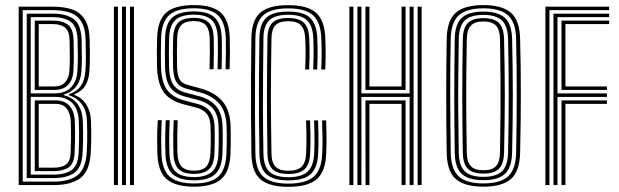

<svg xmlns="http://www.w3.org/2000/svg" viewBox="-20 -722 2415 749"><path d="M52.9 0V-696H185.8Q230.1 -696 262.1 -684.9Q294.1 -673.7 311.6 -644.8Q329.1 -615.9 329.8 -562.6Q330.4 -537.5 330.6 -516.7Q330.7 -495.8 330.4 -478.2Q330 -460.6 328.9 -444.9Q326.4 -410.1 312.7 -387.8Q299 -365.5 270.2 -354.1V-351.2Q299.5 -341.4 316.7 -314Q333.9 -286.6 334.9 -249.6Q335.7 -228.3 335.9 -209.2Q336.1 -190.2 335.7 -170.1Q335.4 -150 334 -125.6Q329.3 -52.9 292.6 -26.4Q256 0 189.4 0ZM68.6 -13.5H189.4Q249.2 -13.5 281.3 -37.5Q313.5 -61.5 318.2 -125.4Q319.7 -148 320.1 -168.4Q320.4 -188.8 320.2 -208.7Q320 -228.6 319.2 -249.1Q318 -290.6 299.1 -315.6Q280.3 -340.6 248.3 -350.5V-354.2Q280.4 -365.1 295.4 -386.9Q310.4 -408.6 313.2 -444.8Q315 -470.4 314.9 -497.8Q314.9 -525.2 314.1 -562.8Q313.5 -609.1 298.7 -635.1Q283.9 -661.1 255.6 -671.8Q227.3 -682.5 185.8 -682.5H68.6ZM84.3 -27.4V-668.8H185.8Q239.4 -668.8 268.4 -646.9Q297.4 -625 298.4 -562.6Q299.4 -522.4 299.4 -497.6Q299.3 -472.7 297.5 -444.4Q295.2 -409.3 278.5 -386.4Q261.7 -363.4 228.9 -353.1V-350.7Q264.6 -341.2 283.3 -315.1Q302 -288.9 303.2 -248.5Q303.8 -230 304.1 -211.9Q304.4 -193.8 304 -173.1Q303.6 -152.4 302.3 -125.4Q298.9 -67.8 269.9 -47.6Q240.9 -27.4 189.4 -27.4ZM99.9 -357.6H190.8Q234.7 -357.6 257 -380.9Q279.2 -404.3 281.9 -444.5Q283.7 -474.3 283.7 -500.1Q283.8 -525.9 282.8 -562.5Q281.9 -617.1 256.8 -636.2Q231.7 -655.2 185.8 -655.2H99.9ZM115.6 -371.1V-641.6H185.8Q224.5 -641.6 245.5 -625.2Q266.4 -608.7 267.1 -562.5Q267.7 -542.2 267.9 -522.4Q268.1 -502.6 267.8 -483.5Q267.5 -464.5 266.4 -445.6Q264.2 -410.6 245.5 -390.9Q226.9 -371.1 190.6 -371.1ZM131.1 -384.8H190.6Q220.5 -384.8 234.7 -401.7Q249 -418.6 250.8 -445.6Q252.3 -470 252.4 -498.2Q252.5 -526.3 251.5 -562.5Q250.7 -601.8 233.4 -614.9Q216.1 -628.1 185.8 -628.1H131.1ZM99.9 -40.9H189.4Q234.8 -40.9 259.5 -58.8Q284.2 -76.8 286.6 -124.2Q287.9 -152 288.3 -172Q288.7 -192 288.4 -209.7Q288.1 -227.4 287.5 -247.9Q286.3 -294.9 262.5 -319.5Q238.8 -344.1 195.1 -344.1H99.9ZM115.6 -54.4V-330.4H196.1Q232.6 -330.4 251.7 -308.4Q270.9 -286.4 271.9 -247.2Q272.5 -229.6 272.8 -211.6Q273 -193.7 272.7 -172.9Q272.3 -152.1 271.1 -125.6Q268.9 -82.5 246.9 -68.5Q224.8 -54.4 189 -54.4ZM131.1 -67.9H189Q220.6 -67.9 237.3 -80.1Q254.1 -92.2 255.5 -125.4Q257 -163.8 257.1 -188.8Q257.2 -213.8 256.2 -246.6Q255.3 -278.5 240.8 -297.7Q226.2 -316.9 196.5 -316.9H131.1Z M487.1 0V-696H502.6V0ZM424.4 0V-696H440.1V0ZM455.8 0V-696H471.4V0Z M737.1 6.2Q664.3 6.2 630.4 -23Q596.4 -52.2 594 -121.9Q593.3 -143 593.1 -165.7Q592.9 -188.3 593.5 -210.8Q594.1 -233.2 595.5 -253H611.1Q610.2 -236.1 609.5 -216.8Q608.8 -197.5 608.8 -174.4Q608.7 -151.3 609.7 -122.5Q612 -59.9 641.7 -33.1Q671.5 -6.3 737.1 -6.3Q802.1 -6.3 831.5 -33.3Q860.9 -60.3 863.4 -122.8Q864.5 -145.7 864.7 -174.3Q864.9 -203 863.8 -230.8Q862 -286.2 835.6 -317.3Q809.3 -348.3 761.2 -361.3L708.1 -375.7Q689.7 -380.7 678.2 -390.3Q666.7 -400 661.2 -417.8Q655.8 -435.6 655 -464.4Q654.3 -493.2 654.5 -518.3Q654.7 -543.4 655.4 -572.7Q656.7 -614.6 675.1 -633.5Q693.5 -652.3 736.5 -652.3Q776.7 -652.3 794.7 -633.5Q812.7 -614.6 813.9 -572.2Q814.4 -553.5 814.3 -519.6Q814.2 -485.7 813.1 -451.7H797.5Q798.6 -485.8 798.6 -518.8Q798.7 -551.9 798.2 -571.9Q797.1 -607.5 782.9 -623.6Q768.8 -639.8 736.5 -639.8Q702.4 -639.8 687.3 -624.1Q672.1 -608.5 671 -572.2Q670.2 -537.9 670.2 -513.8Q670.3 -489.7 670.7 -463.9Q671.4 -438.1 676.1 -423.4Q680.8 -408.8 689.7 -401.7Q698.6 -394.6 711.6 -391L764.6 -376.3Q816.8 -362 847 -327.8Q877.2 -293.7 879.5 -230.7Q880.2 -214.3 880.2 -195.4Q880.3 -176.6 880 -157.7Q879.8 -138.8 879.1 -121.9Q876.3 -52 842.5 -22.9Q808.7 6.2 737.1 6.2ZM737.1 -18.6Q680.5 -18.6 653.8 -42.4Q627.1 -66.1 625.3 -122.9Q624.6 -144.9 624.4 -166.1Q624.2 -187.3 624.8 -208.9Q625.4 -230.4 626.5 -253H642.1Q640.8 -227.3 640.4 -206.7Q639.9 -186.1 640.1 -166.4Q640.3 -146.8 641 -123.6Q642.5 -75.1 664.4 -53.1Q686.3 -31.2 737.1 -31.2Q782.4 -31.2 806.3 -51.2Q830.2 -71.2 832.1 -123Q832.6 -134.8 832.9 -148.1Q833.3 -161.3 833.3 -175.1Q833.3 -189 833.2 -202.5Q833.1 -215.9 832.7 -228.4Q831 -275.8 810 -299.1Q789 -322.3 754.5 -331.4L700.8 -345.6Q677 -351.9 660.1 -364.5Q643.1 -377.2 633.9 -400.7Q624.7 -424.2 623.7 -463Q623.2 -488.5 623.3 -518.2Q623.4 -547.9 624.1 -574Q625.8 -631.1 653 -654.3Q680.2 -677.4 736.5 -677.4Q792.9 -677.4 818 -653.2Q843.2 -629.1 845 -573.4Q845.9 -547 845.6 -516.2Q845.3 -485.3 844.4 -451.7H828.8Q829.9 -482.5 830 -517.5Q830.1 -552.6 829.6 -572.2Q828.1 -623.2 805.7 -644Q783.4 -664.8 736.5 -664.8Q687 -664.8 664.1 -643.9Q641.3 -622.9 639.7 -573.2Q639 -542.6 638.9 -516.1Q638.9 -489.7 639.4 -463.8Q640.1 -430.4 647.4 -409.7Q654.7 -389 668.8 -377.6Q683 -366.2 704.5 -360.5L757.8 -346.4Q801.6 -334.7 824 -306.6Q846.4 -278.5 848.1 -231Q848.8 -211.8 848.9 -193.9Q849 -175.9 848.7 -158.4Q848.5 -140.9 847.7 -123Q845.5 -67.2 819.7 -42.9Q793.8 -18.6 737.1 -18.6ZM737.1 -43.7Q694.7 -43.7 676.4 -62.7Q658 -81.8 656.6 -123.8Q655.9 -150.2 655.8 -169.7Q655.6 -189.3 656 -208.6Q656.5 -228 657.6 -253H673.1Q671.8 -224.6 671.4 -192.7Q671.1 -160.7 672.1 -124.7Q673.4 -88.2 688.6 -72.2Q703.8 -56.2 737.1 -56.2Q770.6 -56.2 785 -72.7Q799.4 -89.2 801 -125.3Q801.7 -140.3 802 -158.8Q802.2 -177.3 802.1 -195.4Q802 -213.6 801.4 -227.5Q800.2 -262 786.2 -278.6Q772.1 -295.3 747.7 -301.7L693.7 -315.9Q661.7 -324.3 639.5 -341Q617.3 -357.6 605.5 -387Q593.7 -416.3 592.4 -462.6Q591.7 -491.4 592 -518.6Q592.3 -545.8 593 -575.1Q595 -643.2 628.4 -672.7Q661.7 -702.2 736.5 -702.2Q809 -702.2 841.6 -672.6Q874.1 -643 876.3 -574.5Q877.1 -551.5 876.9 -517.6Q876.6 -483.8 875.6 -451.7H860.1Q861 -481.8 861.2 -515.4Q861.4 -549.1 860.7 -574.1Q858.6 -636 829.7 -662.9Q800.9 -689.7 736.5 -689.7Q669.6 -689.7 640 -663Q610.4 -636.2 608.6 -574.4Q607.9 -542.9 607.6 -516.6Q607.3 -490.3 608 -463Q609.1 -422.4 618.9 -396.1Q628.7 -369.7 648.2 -354.3Q667.7 -338.9 697.3 -330.8L751.1 -316.4Q772.7 -310.7 786.9 -299.6Q801.1 -288.4 808.6 -270.8Q816.1 -253.2 817 -228.1Q817.7 -214.1 817.8 -196.1Q817.9 -178 817.6 -159.5Q817.3 -141 816.6 -125.1Q814.8 -79.5 795.2 -61.6Q775.6 -43.7 737.1 -43.7Z M1104.7 6.8Q1031.1 6.8 996.5 -22.1Q962 -51 960.8 -121.5Q959.5 -200 959.1 -272Q958.7 -344 959.1 -417.6Q959.5 -491.1 960.7 -574.3Q961.9 -642.7 995.1 -672.3Q1028.3 -701.9 1104.1 -701.9Q1180.7 -701.9 1213.7 -671.5Q1246.6 -641.2 1249.1 -573.5Q1249.8 -555.8 1250.1 -540Q1250.4 -524.1 1250.2 -509.2Q1250.1 -494.3 1249.8 -479.9Q1249.4 -465.6 1248.8 -451.1H1233.1Q1234 -470 1234.5 -489.6Q1235 -509.2 1234.8 -529.9Q1234.6 -550.6 1233.5 -572.7Q1231 -635.5 1201 -662.4Q1171 -689.3 1104.1 -689.3Q1036.4 -689.3 1006.8 -662.3Q977.3 -635.3 976.4 -573.9Q975.4 -504.7 974.9 -434.4Q974.4 -364.1 974.7 -287.5Q974.9 -210.9 976.4 -121.9Q977.6 -58.2 1008.3 -32Q1039 -5.7 1104.7 -5.7Q1173.3 -5.7 1203.9 -32.9Q1234.4 -60.1 1236.9 -122.1Q1238.3 -151.8 1238.1 -183Q1237.9 -214.1 1236.4 -252.4H1252.1Q1253.1 -227 1253.5 -204.8Q1254 -182.6 1253.7 -162.2Q1253.5 -141.9 1252.6 -121.5Q1249.9 -53.6 1216 -23.4Q1182.2 6.8 1104.7 6.8ZM1104.7 -18.3Q1046.6 -18.3 1019.8 -41.9Q993 -65.5 992.1 -121.9Q991.1 -183.5 990.6 -238.9Q990.1 -294.2 990.1 -347.7Q990.1 -401.2 990.6 -456.7Q991.1 -512.2 992 -573.9Q992.9 -627.6 1018 -652.2Q1043.1 -676.8 1104.1 -676.8Q1164.3 -676.8 1190 -652.1Q1215.7 -627.4 1217.8 -572.7Q1218.6 -551.4 1218.9 -533.6Q1219.2 -515.8 1218.8 -496.4Q1218.5 -477.1 1217.4 -451.1H1201.7Q1202.8 -477.8 1203.1 -497.3Q1203.5 -516.9 1203.3 -534.5Q1203 -552.1 1202.2 -572.2Q1200.4 -620 1178.5 -642.1Q1156.6 -664.3 1104.1 -664.3Q1053.2 -664.3 1030.8 -643.2Q1008.3 -622.2 1007.7 -573.5Q1006.8 -505.7 1006.2 -434Q1005.5 -362.3 1005.8 -284.9Q1006.1 -207.5 1007.7 -122.4Q1008.6 -72.4 1031.7 -51.6Q1054.9 -30.8 1104.7 -30.8Q1156.3 -30.8 1179.8 -52.2Q1203.3 -73.7 1205.6 -123.2Q1206.7 -142 1206.9 -162.2Q1207 -182.3 1206.6 -204.8Q1206.2 -227.3 1205.2 -252.4H1220.7Q1221.8 -225.3 1222.2 -203.4Q1222.6 -181.5 1222.4 -162.1Q1222.1 -142.8 1221.2 -122.7Q1218.9 -67.4 1192.2 -42.8Q1165.4 -18.3 1104.7 -18.3ZM1104.7 -43.3Q1062.2 -43.3 1043.3 -61.7Q1024.3 -80 1023.5 -122.3Q1022.4 -180.1 1021.9 -234.9Q1021.4 -289.7 1021.4 -344.1Q1021.4 -398.5 1021.9 -455.3Q1022.4 -512.1 1023.4 -573.6Q1024 -615.2 1042.8 -633.5Q1061.5 -651.7 1104.1 -651.7Q1146.7 -651.7 1165.7 -632.9Q1184.7 -614.2 1186.4 -571.6Q1187.3 -553 1187.6 -534.5Q1187.9 -516.1 1187.5 -495.8Q1187.1 -475.4 1186 -451.1H1170.4Q1171.5 -472.3 1171.8 -492.1Q1172.2 -511.9 1172 -531.6Q1171.9 -551.3 1170.8 -571.6Q1169.2 -606.3 1154.5 -622.8Q1139.8 -639.2 1104.1 -639.2Q1070.1 -639.2 1054.9 -623.8Q1039.7 -608.5 1039 -572.7Q1038 -510.6 1037.4 -454.8Q1036.7 -399.1 1036.7 -345.7Q1036.7 -292.4 1037.4 -237.7Q1038 -183 1039 -123.1Q1039.7 -86.8 1055.1 -71.3Q1070.5 -55.9 1104.7 -55.9Q1140.3 -55.9 1156.5 -71.6Q1172.7 -87.3 1174.3 -123.9Q1175.2 -143.2 1175.4 -162Q1175.7 -180.8 1175.4 -202.6Q1175.1 -224.4 1173.9 -252.4H1189.6Q1190.6 -223.6 1191 -202Q1191.3 -180.4 1191.1 -161.9Q1190.8 -143.4 1189.9 -123.8Q1188.2 -81.1 1168.5 -62.2Q1148.9 -43.3 1104.7 -43.3Z M1374.3 0V-696H1389.9V-357.6H1577.9V-696H1593.5V0H1577.9V-343.9H1389.9V0ZM1406 0 1405.6 -330.4H1562.2V0H1546.5V-316.7H1421.1V0ZM1342.9 0V-696H1358.6V0ZM1609.2 0V-696H1624.9V0ZM1405.6 -371.1V-696H1421.1V-384.8H1546.5V-696H1562.2V-371.1Z M1866.1 6.2Q1792.2 6.2 1758 -23.6Q1723.9 -53.4 1722.7 -125.4Q1721.7 -187.2 1721.2 -242Q1720.7 -296.9 1720.7 -349.3Q1720.7 -401.8 1721.2 -455.9Q1721.7 -510 1722.7 -570.6Q1723.9 -642.8 1758.1 -672.5Q1792.3 -702.2 1866.1 -702.2Q1938.1 -702.2 1972.6 -672.8Q2007.2 -643.4 2009 -570.6Q2010.4 -517.8 2011.1 -464.6Q2011.8 -411.4 2011.8 -356.6Q2011.8 -301.7 2011.1 -244.2Q2010.4 -186.7 2009 -125.4Q2007.2 -52.8 1972.8 -23.3Q1938.4 6.2 1866.1 6.2ZM1866.1 -6.5Q1931.5 -6.5 1961.7 -33.6Q1991.9 -60.8 1993.4 -125.8Q1994.7 -183.9 1995.2 -239.7Q1995.8 -295.5 1995.8 -350.2Q1995.8 -404.9 1995.3 -459.5Q1994.7 -514.1 1993.4 -570.2Q1991.9 -635.5 1961.5 -662.5Q1931.1 -689.5 1866.1 -689.5Q1800.2 -689.5 1769.9 -662.4Q1739.6 -635.2 1738.3 -570.2Q1737.3 -517.6 1736.8 -465.8Q1736.3 -413.9 1736.3 -360.2Q1736.3 -306.6 1736.9 -248.5Q1737.4 -190.5 1738.4 -125.8Q1739.6 -62 1769.3 -34.2Q1799 -6.5 1866.1 -6.5ZM1866.1 -19.2Q1808 -19.2 1781.5 -43.6Q1755 -67.9 1754 -125.6Q1753.1 -185 1752.6 -237.5Q1752.1 -289.9 1752.1 -341.3Q1752.1 -392.7 1752.5 -448.5Q1753 -504.2 1754 -570.2Q1754.9 -628 1781.4 -652.4Q1807.9 -676.8 1866.1 -676.8Q1922.1 -676.8 1949.2 -652.8Q1976.2 -628.9 1977.7 -569.9Q1979.1 -514 1979.8 -460.3Q1980.5 -406.5 1980.5 -352.6Q1980.5 -298.7 1979.8 -242.7Q1979 -186.6 1977.7 -126.2Q1976.2 -67.7 1949.6 -43.5Q1923 -19.2 1866.1 -19.2ZM1866.1 -32.1Q1915 -32.1 1937.9 -53.5Q1960.7 -74.9 1962 -126.6Q1963.4 -187.3 1963.9 -243.7Q1964.5 -300.1 1964.5 -354Q1964.5 -407.9 1963.9 -461.3Q1963.4 -514.7 1962 -569.4Q1960.7 -621.8 1937.4 -642.8Q1914.1 -663.9 1866.1 -663.9Q1815 -663.9 1792.8 -641.9Q1770.6 -619.8 1769.7 -569.8Q1768.4 -493.1 1767.8 -425.7Q1767.1 -358.3 1767.6 -286.7Q1768.1 -215 1769.7 -126Q1770.6 -75.9 1793 -54Q1815.4 -32.1 1866.1 -32.1ZM1866.1 -44.8Q1823.8 -44.8 1805.1 -63.8Q1786.3 -82.7 1785.4 -126.2Q1784.4 -185.4 1783.9 -240.9Q1783.4 -296.4 1783.4 -350.5Q1783.4 -404.6 1783.9 -458.9Q1784.4 -513.1 1785.4 -569.8Q1786.3 -613.4 1805.2 -632.3Q1824 -651.2 1866.1 -651.2Q1908.2 -651.2 1926.7 -632.1Q1945.2 -613 1946.4 -569Q1947.8 -508.1 1948.5 -454.5Q1949.3 -400.9 1949.3 -349.2Q1949.3 -297.5 1948.5 -243.3Q1947.8 -189 1946.4 -126.8Q1945.4 -82.3 1926.3 -63.6Q1907.2 -44.8 1866.1 -44.8ZM1866.1 -57.8Q1899.9 -57.8 1915 -74Q1930 -90.3 1930.6 -128.1Q1932.1 -211.5 1932.5 -280.6Q1932.9 -349.7 1932.5 -418.1Q1932.1 -486.5 1930.6 -567.9Q1930 -605.6 1915 -621.9Q1900 -638.2 1866.1 -638.2Q1832.1 -638.2 1816.9 -622.2Q1801.6 -606.3 1801 -568.8Q1799.8 -504.3 1799.3 -450.1Q1798.7 -396 1798.7 -345.4Q1798.7 -294.8 1799.3 -242Q1799.9 -189.1 1801 -127.1Q1801.6 -90.2 1816.6 -74Q1831.6 -57.8 1866.1 -57.8Z M2107.7 0V-696H2356.2V-682.5H2123.4V0ZM2170.4 0V-330.4H2347.6V-316.7H2185.8V0ZM2139.1 0V-668.8H2356.2V-655.2H2154.7V-357.6H2347.6V-343.9H2154.7V0ZM2170.4 -371.1V-641.6H2356.2V-628.1H2185.8V-384.8H2347.6V-371.1Z"/></svg>

Font: Big Shoulders Inline Text SC Thin
Style: Regular
Weight: 100
Designer: Patric King
Foundry: XO Type Co
Version: Version 2.002